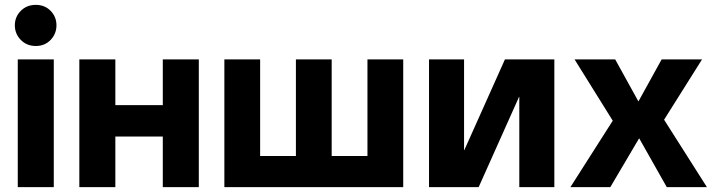

<svg xmlns="http://www.w3.org/2000/svg" viewBox="-20 -769 2938 789"><path d="M53 0V-525H201V0ZM127 -580Q90 -580 65.5 -605Q41 -630 41 -665Q41 -700 65.5 -724.5Q90 -749 127 -749Q164 -749 188 -724.5Q212 -700 212 -665Q212 -630 188 -605Q164 -580 127 -580Z M649 0V-525H797V0ZM306 0V-525H454V0ZM398 -208V-337H703V-208Z M1490 0V-525H1637V0ZM998 0V-128H1246V0ZM902 0V-525H1049V0ZM1292 0V-128H1540V0ZM1196 0V-525H1343V0Z M1743 0V-525H1887V-152H1888L2055 -525H2258V0H2114V-371H2113L1947 0Z M2324 0 2498 -273 2341 -525H2508L2603 -353H2604L2699 -525H2865L2709 -277L2885 0H2720L2607 -200H2606L2488 0Z"/></svg>

Font: TikTok Sans 24pt
Style: Bold
Weight: 700
Version: Version 4.000